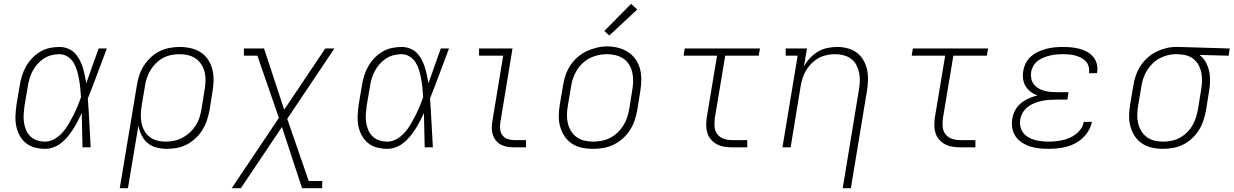

<svg xmlns="http://www.w3.org/2000/svg" viewBox="-20 -775 6490 1010"><path d="M218 8Q190 8 163 1Q136 -6 115.5 -23Q95 -40 82.5 -63.5Q70 -87 65 -114Q60 -141 61.5 -169Q63 -197 67 -226L84 -326Q88 -351 95.5 -376Q103 -401 116.5 -425Q130 -449 149 -469Q168 -489 191.5 -503Q215 -517 241 -522.5Q267 -528 293 -528Q315 -528 336 -520Q357 -512 372 -497Q387 -482 397.5 -462.5Q408 -443 414.5 -422.5Q421 -402 425.5 -380.5Q430 -359 434 -337Q450 -383 466 -428.5Q482 -474 499 -520H542Q517 -454 492.5 -388Q468 -322 442 -257Q447 -193 450 -128.5Q453 -64 457 0H414Q413 -45 412 -90Q411 -135 410 -180Q400 -159 389 -137.5Q378 -116 365 -96Q352 -76 337 -57.5Q322 -39 303.5 -24Q285 -9 262.5 -0.5Q240 8 218 8ZM218 -30Q243 -30 266.5 -43.5Q290 -57 308 -77Q326 -97 339.5 -120Q353 -143 365 -166.5Q377 -190 387 -214Q397 -238 406 -263Q405 -286 402.5 -310Q400 -334 396 -357Q392 -380 385.5 -402.5Q379 -425 367.5 -444.5Q356 -464 336 -477Q316 -490 293 -490Q271 -490 250 -484.5Q229 -479 210.5 -467Q192 -455 177 -438Q162 -421 151.5 -401Q141 -381 135 -360.5Q129 -340 126 -319L109 -219Q106 -197 104.5 -175Q103 -153 106 -132Q109 -111 117 -91.5Q125 -72 140 -57.5Q155 -43 175.5 -36.5Q196 -30 218 -30Z M610 215 700 -326Q704 -352 712.5 -378.5Q721 -405 736.5 -429Q752 -453 773 -473Q794 -493 819.5 -505.5Q845 -518 872 -523Q899 -528 926 -528Q955 -528 983.5 -521.5Q1012 -515 1035.5 -500Q1059 -485 1074.5 -461.5Q1090 -438 1097 -410.5Q1104 -383 1103.5 -353.5Q1103 -324 1098 -294L1082 -194Q1077 -168 1068.5 -142Q1060 -116 1045 -92Q1030 -68 1009 -48Q988 -28 963 -15Q938 -2 911.5 3Q885 8 858 8Q830 8 803 1Q776 -6 756 -23Q736 -40 724.5 -64Q713 -88 708 -114L653 215ZM850 -30Q873 -30 895.5 -34.5Q918 -39 939 -50Q960 -61 978 -77.5Q996 -94 1009 -114Q1022 -134 1029 -156Q1036 -178 1040 -201L1056 -301Q1060 -324 1061 -347.5Q1062 -371 1057 -393Q1052 -415 1040.5 -434Q1029 -453 1011 -466Q993 -479 970.5 -484.5Q948 -490 925 -490Q903 -490 880.5 -485.5Q858 -481 837.5 -470Q817 -459 800 -442Q783 -425 771 -405Q759 -385 752 -363Q745 -341 742 -319L726 -223Q722 -200 721 -176.5Q720 -153 724 -131Q728 -109 738.5 -89Q749 -69 766 -55.5Q783 -42 805 -36Q827 -30 850 -30Z M1199 215 1447 -155 1334 -482H1263V-520H1369L1475 -198L1691 -520H1739L1491 -150L1604 177H1675V215H1569L1463 -107L1247 215Z M2018 8Q1990 8 1963 1Q1936 -6 1915.5 -23Q1895 -40 1882.5 -63.5Q1870 -87 1865 -114Q1860 -141 1861.5 -169Q1863 -197 1867 -226L1884 -326Q1888 -351 1895.5 -376Q1903 -401 1916.5 -425Q1930 -449 1949 -469Q1968 -489 1991.5 -503Q2015 -517 2041 -522.5Q2067 -528 2093 -528Q2115 -528 2136 -520Q2157 -512 2172 -497Q2187 -482 2197.5 -462.5Q2208 -443 2214.5 -422.5Q2221 -402 2225.5 -380.5Q2230 -359 2234 -337Q2250 -383 2266 -428.5Q2282 -474 2299 -520H2342Q2317 -454 2292.5 -388Q2268 -322 2242 -257Q2247 -193 2250 -128.5Q2253 -64 2257 0H2214Q2213 -45 2212 -90Q2211 -135 2210 -180Q2200 -159 2189 -137.5Q2178 -116 2165 -96Q2152 -76 2137 -57.5Q2122 -39 2103.5 -24Q2085 -9 2062.5 -0.5Q2040 8 2018 8ZM2018 -30Q2043 -30 2066.5 -43.5Q2090 -57 2108 -77Q2126 -97 2139.5 -120Q2153 -143 2165 -166.5Q2177 -190 2187 -214Q2197 -238 2206 -263Q2205 -286 2202.5 -310Q2200 -334 2196 -357Q2192 -380 2185.5 -402.5Q2179 -425 2167.5 -444.5Q2156 -464 2136 -477Q2116 -490 2093 -490Q2071 -490 2050 -484.5Q2029 -479 2010.5 -467Q1992 -455 1977 -438Q1962 -421 1951.5 -401Q1941 -381 1935 -360.5Q1929 -340 1926 -319L1909 -219Q1906 -197 1904.5 -175Q1903 -153 1906 -132Q1909 -111 1917 -91.5Q1925 -72 1940 -57.5Q1955 -43 1975.5 -36.5Q1996 -30 2018 -30Z M2684 0Q2666 0 2648 -3Q2630 -6 2615 -14Q2600 -22 2589 -35.5Q2578 -49 2572.5 -65.5Q2567 -82 2567 -100.5Q2567 -119 2570 -137L2627 -482H2500V-520H2676L2612 -131Q2609 -113 2611 -95Q2613 -77 2623 -63.5Q2633 -50 2649.5 -44Q2666 -38 2684 -38H2747V0Z M3098 8Q3069 8 3040.5 2Q3012 -4 2988.5 -19.5Q2965 -35 2949.5 -58.5Q2934 -82 2926.5 -109Q2919 -136 2919.5 -166Q2920 -196 2925 -226L2942 -326Q2946 -353 2955 -379.5Q2964 -406 2980 -430.5Q2996 -455 3018.5 -474.5Q3041 -494 3067 -506Q3093 -518 3120 -524.5Q3147 -531 3175 -531Q3204 -531 3232.5 -523.5Q3261 -516 3284.5 -500.5Q3308 -485 3324 -462Q3340 -439 3347 -411.5Q3354 -384 3353.5 -354Q3353 -324 3348 -294L3332 -194Q3327 -167 3318 -140.5Q3309 -114 3293 -89.5Q3277 -65 3255 -45.5Q3233 -26 3207 -13.5Q3181 -1 3153 3.5Q3125 8 3098 8ZM3099 -30Q3122 -30 3145 -34.5Q3168 -39 3189 -49.5Q3210 -60 3228 -77Q3246 -94 3258.5 -114Q3271 -134 3278.5 -156Q3286 -178 3290 -201L3306 -301Q3310 -324 3310.5 -348Q3311 -372 3306 -394Q3301 -416 3289.5 -435Q3278 -454 3259.5 -466.5Q3241 -479 3218.5 -484.5Q3196 -490 3172 -490Q3149 -490 3126.5 -485Q3104 -480 3083 -469.5Q3062 -459 3044.5 -442.5Q3027 -426 3014.5 -405.5Q3002 -385 2994.5 -363.5Q2987 -342 2984 -319L2967 -219Q2963 -196 2962.5 -172.5Q2962 -149 2967 -127Q2972 -105 2983.5 -86Q2995 -67 3013 -54Q3031 -41 3053.5 -35.5Q3076 -30 3099 -30ZM3185 -588 3159 -612 3300 -755 3332 -725Z M3830 0Q3809 0 3788.5 -3.5Q3768 -7 3750.5 -16.5Q3733 -26 3720 -41Q3707 -56 3701 -75.5Q3695 -95 3695 -116Q3695 -137 3698 -158L3752 -482H3576L3582 -520H3978L3971 -482H3795L3740 -152Q3737 -129 3739 -107Q3741 -85 3754 -68.5Q3767 -52 3787.5 -45Q3808 -38 3830 -38H3911V0Z M4413 215 4498 -301Q4502 -324 4503 -347Q4504 -370 4499.5 -391.5Q4495 -413 4485 -432.5Q4475 -452 4458 -465Q4441 -478 4419 -484Q4397 -490 4374 -490Q4352 -490 4330 -485.5Q4308 -481 4288 -470.5Q4268 -460 4251 -443.5Q4234 -427 4222 -407.5Q4210 -388 4203 -366.5Q4196 -345 4192 -323L4139 0H4096L4176 -482H4113V-520H4225L4209 -425Q4222 -449 4241 -469.5Q4260 -490 4283 -503.5Q4306 -517 4332 -522.5Q4358 -528 4384 -528Q4412 -528 4439 -521Q4466 -514 4487.5 -497.5Q4509 -481 4522.5 -457.5Q4536 -434 4541.5 -407Q4547 -380 4546 -351.5Q4545 -323 4540 -294L4456 215Z M5030 0Q5009 0 4988.5 -3.5Q4968 -7 4950.5 -16.5Q4933 -26 4920 -41Q4907 -56 4901 -75.5Q4895 -95 4895 -116Q4895 -137 4898 -158L4952 -482H4776L4782 -520H5178L5171 -482H4995L4940 -152Q4937 -129 4939 -107Q4941 -85 4954 -68.5Q4967 -52 4987.5 -45Q5008 -38 5030 -38H5111V0Z M5497 8Q5472 8 5447 5.5Q5422 3 5399 -4.5Q5376 -12 5356 -25Q5336 -38 5322.5 -57.5Q5309 -77 5305 -101.5Q5301 -126 5305 -151Q5309 -174 5320.5 -195.5Q5332 -217 5351 -232.5Q5370 -248 5392 -257.5Q5414 -267 5437 -273Q5418 -280 5402 -292Q5386 -304 5375.5 -321Q5365 -338 5362 -359.5Q5359 -381 5363 -402Q5366 -423 5376.5 -443.5Q5387 -464 5404.5 -479Q5422 -494 5443 -503.5Q5464 -513 5485.5 -518.5Q5507 -524 5528.5 -526Q5550 -528 5571 -528Q5593 -528 5615 -526Q5637 -524 5658 -518.5Q5679 -513 5697.5 -503Q5716 -493 5729.5 -477.5Q5743 -462 5749 -441Q5755 -420 5752 -398Q5751 -396 5751 -394Q5751 -392 5750 -390H5708Q5708 -392 5708.5 -393.5Q5709 -395 5709 -396Q5711 -412 5706 -427.5Q5701 -443 5690.5 -454Q5680 -465 5665.5 -472Q5651 -479 5636 -483Q5621 -487 5604.5 -488.5Q5588 -490 5571 -490Q5554 -490 5537.5 -488.5Q5521 -487 5504 -483Q5487 -479 5470.5 -472.5Q5454 -466 5439.5 -455Q5425 -444 5416 -428.5Q5407 -413 5404 -396Q5402 -379 5405 -362Q5408 -345 5418 -332Q5428 -319 5442.5 -310.5Q5457 -302 5473 -297.5Q5489 -293 5506.5 -291.5Q5524 -290 5542 -290H5601L5595 -251H5535Q5516 -251 5497.5 -249.5Q5479 -248 5459.5 -244Q5440 -240 5421.5 -232.5Q5403 -225 5386.5 -212.5Q5370 -200 5360 -182.5Q5350 -165 5347 -146Q5344 -127 5348 -108.5Q5352 -90 5363 -76Q5374 -62 5389.5 -53Q5405 -44 5422.5 -39Q5440 -34 5459 -32Q5478 -30 5497 -30Q5515 -30 5533.5 -32Q5552 -34 5570.5 -38Q5589 -42 5607 -50Q5625 -58 5640.5 -70Q5656 -82 5667 -98.5Q5678 -115 5681 -134H5724Q5717 -98 5693 -68Q5669 -38 5636 -21Q5603 -4 5567.5 2Q5532 8 5497 8Z M6098 8Q6068 8 6039.5 1.5Q6011 -5 5988 -20Q5965 -35 5949.5 -58.5Q5934 -82 5926.5 -109.5Q5919 -137 5919.5 -166.5Q5920 -196 5925 -226L5942 -326Q5946 -352 5955 -378Q5964 -404 5979 -427.5Q5994 -451 6015.5 -470.5Q6037 -490 6062 -502.5Q6087 -515 6113.5 -521.5Q6140 -528 6166 -528Q6170 -528 6173.5 -528Q6177 -528 6181 -528L6449 -520L6443 -482L6290 -486Q6310 -471 6322.5 -448.5Q6335 -426 6340.5 -401Q6346 -376 6345.5 -348.5Q6345 -321 6340 -294L6324 -194Q6319 -168 6310.5 -141.5Q6302 -115 6287 -91Q6272 -67 6250.5 -47Q6229 -27 6204 -14.5Q6179 -2 6151.5 3Q6124 8 6098 8ZM6098 -30Q6120 -30 6142.5 -34.5Q6165 -39 6185.5 -50Q6206 -61 6223.5 -78Q6241 -95 6252.5 -115Q6264 -135 6271 -157Q6278 -179 6282 -201L6298 -301Q6302 -323 6303 -345Q6304 -367 6300.5 -387.5Q6297 -408 6288 -427Q6279 -446 6264 -460Q6249 -474 6229 -481Q6209 -488 6187 -489L6175 -490Q6172 -490 6169 -490Q6166 -490 6163 -490Q6142 -490 6120 -484Q6098 -478 6078 -467Q6058 -456 6041.5 -439.5Q6025 -423 6013 -403Q6001 -383 5994 -362Q5987 -341 5984 -319L5967 -219Q5963 -196 5962.5 -172.5Q5962 -149 5967 -127Q5972 -105 5983.5 -86Q5995 -67 6012.5 -54Q6030 -41 6052.5 -35.5Q6075 -30 6098 -30Z"/></svg>

Font: Iosevka Etoile XLtObl
Style: Regular
Weight: 200
Italic angle: -9°
Designer: Belleve Invis
Foundry: Belleve Invis
Version: Version 15.5.2; ttfautohint (v1.8.4)